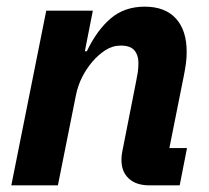

<svg xmlns="http://www.w3.org/2000/svg" viewBox="-20 -557 628 577"><path d="M154 0H14L119 -525H259L235 -403H241Q271 -466 312.5 -501.5Q354 -537 415 -537Q476 -537 508.5 -501.5Q541 -466 541 -401Q541 -382 538.5 -364.5Q536 -347 532 -327L489 -112H542L520 0H429Q389 0 367 -20.5Q345 -41 345 -76Q345 -85 346 -92.5Q347 -100 348 -104L389 -312Q392 -326 394 -339.5Q396 -353 396 -368Q396 -391 384 -405.5Q372 -420 343 -420Q318 -420 296.5 -406Q275 -392 258 -372Q240 -351 227 -325.5Q214 -300 208 -270Z"/></svg>

Font: IBM Plex Sans
Style: Italic
Weight: 400
Italic angle: -11.31°
Designer: Mike Abbink, Paul van der Laan, Pieter van Rosmalen
Foundry: Bold Monday
Version: Version 3.201